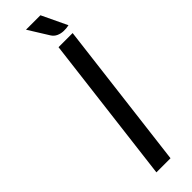

<svg xmlns="http://www.w3.org/2000/svg" viewBox="-302 -888 885 885"><g transform="rotate(-45 141.0 -445.0)"><path d="M89 0 178 -727H270L181 0ZM282 -766Q264.5 -762 246.8 -762.8Q229 -763.5 214 -770.5Q199 -777.5 190 -792L129 -890H223Z"/></g></svg>

Font: Expletus Sans
Style: Italic
Weight: 400
Italic angle: -7°
Designer: Jasper de Waard
Foundry: Designtown
Version: Version 7.500